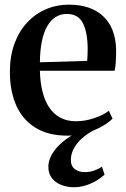

<svg xmlns="http://www.w3.org/2000/svg" viewBox="-20 -558 528 806"><path d="M264 11.5Q183 11.5 129 -21.8Q75 -55 48.2 -115.2Q21.5 -175.5 21.5 -256.5Q21.5 -322.5 40.8 -374.8Q60 -427 94 -463.5Q128 -500 173 -519.2Q218 -538.5 269 -538.5Q361.5 -538.5 413.5 -489.5Q465.5 -440.5 467.5 -348.5Q467.5 -317 466 -296Q464.5 -275 461 -261H147.5Q148.5 -214 158 -175Q167.5 -136 186 -107.8Q204.5 -79.5 232.8 -64.2Q261 -49 299.5 -49Q337 -49 376 -62.2Q415 -75.5 437 -93L452.5 -60Q436 -43 406.5 -26.5Q377 -10 340 0.8Q303 11.5 264 11.5ZM147.5 -296.5 346 -302.5Q347 -315 347.5 -327.2Q348 -339.5 348 -351.5Q348 -421 328.2 -460.2Q308.5 -499.5 260.5 -499.5Q234.5 -499.5 213.8 -486.5Q193 -473.5 178.2 -448Q163.5 -422.5 155.8 -384.8Q148 -347 147.5 -296.5ZM289 228Q263 228 238.8 219Q214.5 210 198.8 191Q183 172 183 142.5Q183 120 194 97.5Q205 75 225.2 54.2Q245.5 33.5 273.5 15.5Q301.5 -2.5 335 -16L356 -20L383.5 -16Q346.5 2 323.2 23.5Q300 45 288.8 67.8Q277.5 90.5 277.5 113Q277.5 139.5 294.2 152Q311 164.5 335.5 164.5Q355 164.5 372.8 158.8Q390.5 153 408 142L419 175Q404.5 188.5 384 200.8Q363.5 213 339.2 220.5Q315 228 289 228Z"/></svg>

Font: Merriweather 96pt SemiBold
Style: Regular
Weight: 600
Version: Version 2.100